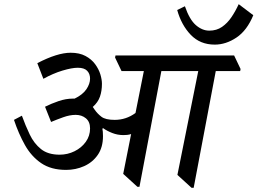

<svg xmlns="http://www.w3.org/2000/svg" viewBox="-20 -886 1235 921"><path d="M297 -71Q225 -71 177.5 -103.5Q130 -136 99.5 -190.5Q69 -245 47 -311L85 -331Q102 -284 122.5 -241Q143 -198 176.5 -171Q210 -144 266 -144Q304 -144 337.5 -160.5Q371 -177 391.5 -205.5Q412 -234 412 -270Q412 -302 392 -318.5Q372 -335 343 -335Q315 -335 283 -323.5Q251 -312 225 -301L196 -374Q226 -389 261 -401Q296 -413 330 -413H338Q377 -432 394.5 -458Q412 -484 412 -509Q412 -532 398 -546.5Q384 -561 353 -561Q325 -561 280 -547.5Q235 -534 188 -508L159 -583Q255 -633 319 -633Q361 -633 390 -617.5Q419 -602 436.5 -578Q454 -554 461.5 -529Q469 -504 469 -484Q469 -450 459.5 -422.5Q450 -395 425 -373Q429 -368 434 -360Q447 -341 466.5 -326Q486 -311 530 -311Q585 -311 630 -344L670 -545H563L532 -610L534 -620H1103L1134 -555L1132 -545H1015L909 15H899L831 -47L931 -545H754L649 10H639L571 -52L609 -243Q600 -240 591 -239Q582 -238 572 -238Q544 -238 518.5 -248Q493 -258 475 -271L471 -269Q474 -256 474 -233Q474 -179 449 -143Q424 -107 383.5 -89Q343 -71 297 -71ZM830 -838 867 -856Q889 -792 919.5 -765.5Q950 -739 984 -739Q1019 -739 1045 -757Q1071 -775 1090.5 -804Q1110 -833 1125 -866L1195 -813Q1165 -740 1114.5 -706Q1064 -672 1010 -672Q940 -672 895 -719Q850 -766 830 -838Z"/></svg>

Font: Tiro Devanagari Sanskrit
Style: Italic
Weight: 400
Italic angle: -11°
Designer: Devanagari: John Hudson & Fiona Ross, assisted by Paul Hanslow. Latin: John Hudson with Paul Hanslow, assisted by Kaja S
Foundry: Tiro Typeworks Ltd.
Version: Version 1.52